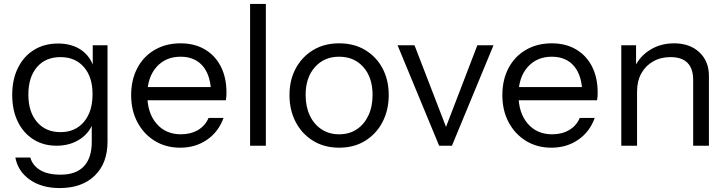

<svg xmlns="http://www.w3.org/2000/svg" viewBox="-20 -740 3694 975"><path d="M283 215Q192 215 131.5 172.5Q71 130 58 60H134Q145 100 183.5 123.5Q222 147 288 147Q366 147 406 104.5Q446 62 446 -20V-129L456 -127Q439 -69 388 -34.5Q337 0 267 0Q200 0 149 -32.5Q98 -65 70 -123Q42 -181 42 -258Q42 -336 71 -395Q100 -454 152.5 -486.5Q205 -519 275 -519Q347 -519 395.5 -484Q444 -449 460 -384L451 -383V-510H526V-20Q526 89 461 152Q396 215 283 215ZM287 -69Q362 -69 406 -121Q450 -173 450 -262Q450 -349 406 -399.5Q362 -450 287 -450Q211 -450 167.5 -399Q124 -348 124 -259Q124 -172 168 -120.5Q212 -69 287 -69Z M895 10Q822 10 766 -24.5Q710 -59 678 -119Q646 -179 646 -257Q646 -335 677.5 -394.5Q709 -454 766 -487Q823 -520 897 -520Q968 -520 1020.5 -489Q1073 -458 1101.5 -402Q1130 -346 1130 -270Q1130 -260 1129.5 -251Q1129 -242 1127 -231H706V-298H1078L1052 -261Q1052 -353 1011.5 -402.5Q971 -452 897 -452Q821 -452 774.5 -399.5Q728 -347 728 -258Q728 -167 774.5 -112.5Q821 -58 899 -58Q948 -58 985 -79.5Q1022 -101 1039 -141H1115Q1090 -71 1031.5 -30.5Q973 10 895 10Z M1250 0V-720H1330V0Z M1702 10Q1627 10 1570 -25Q1513 -60 1481.5 -120.5Q1450 -181 1450 -257Q1450 -334 1482 -393Q1514 -452 1570.5 -486Q1627 -520 1702 -520Q1778 -520 1834.5 -486Q1891 -452 1922.5 -393Q1954 -334 1954 -257Q1954 -181 1922.5 -120.5Q1891 -60 1834.5 -25Q1778 10 1702 10ZM1702 -58Q1754 -58 1792 -83.5Q1830 -109 1851 -154Q1872 -199 1872 -258Q1872 -346 1825.5 -399Q1779 -452 1702 -452Q1626 -452 1579 -399Q1532 -346 1532 -258Q1532 -199 1553 -154Q1574 -109 1612.5 -83.5Q1651 -58 1702 -58Z M2210 0 1999 -510H2085L2261 -54H2229L2404 -510H2486L2275 0Z M2780 10Q2707 10 2651 -24.5Q2595 -59 2563 -119Q2531 -179 2531 -257Q2531 -335 2562.5 -394.5Q2594 -454 2651 -487Q2708 -520 2782 -520Q2853 -520 2905.5 -489Q2958 -458 2986.5 -402Q3015 -346 3015 -270Q3015 -260 3014.5 -251Q3014 -242 3012 -231H2591V-298H2963L2937 -261Q2937 -353 2896.5 -402.5Q2856 -452 2782 -452Q2706 -452 2659.5 -399.5Q2613 -347 2613 -258Q2613 -167 2659.5 -112.5Q2706 -58 2784 -58Q2833 -58 2870 -79.5Q2907 -101 2924 -141H3000Q2975 -71 2916.5 -30.5Q2858 10 2780 10Z M3135 0V-510H3210V-390H3215V0ZM3500 0V-334Q3500 -392 3471 -421Q3442 -450 3385 -450Q3335 -450 3296.5 -428Q3258 -406 3236.5 -367Q3215 -328 3215 -276L3202 -397Q3228 -454 3281.5 -487Q3335 -520 3403 -520Q3483 -520 3531.5 -474.5Q3580 -429 3580 -355V0Z"/></svg>

Font: Instrument Sans
Style: Regular
Weight: 400
Designer: Rodrigo Fuenzalida
Foundry: fragTYPE
Version: Version 1.000;gftools[0.9.28]